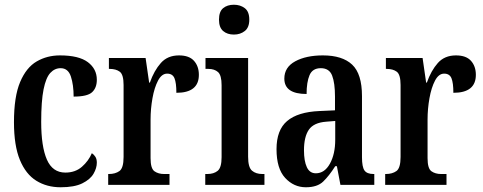

<svg xmlns="http://www.w3.org/2000/svg" viewBox="-20 -781 2042 811"><path d="M236 10Q178 10 133.5 -17.5Q89 -45 64 -105.5Q39 -166 39 -265Q39 -373 65 -434.5Q91 -496 135 -521.5Q179 -547 233 -547Q313 -547 351 -518.5Q389 -490 389 -444Q389 -410 369 -391.5Q349 -373 291 -373Q291 -422 279.5 -457.5Q268 -493 236 -493Q211 -493 192.5 -473Q174 -453 164 -403.5Q154 -354 154 -266Q154 -162 178 -107Q202 -52 256 -52Q298 -52 326 -76.5Q354 -101 368 -134Q377 -128 383 -118.5Q389 -109 389 -94Q389 -71 375 -47Q361 -23 327.5 -6.5Q294 10 236 10Z M437 0V-46H440Q467 -46 484.5 -58.5Q502 -71 502 -118V-422Q502 -466 486 -478Q470 -490 443 -490H440V-536H595L610 -432H613Q631 -483 659.5 -515Q688 -547 736 -547Q779 -547 799.5 -524Q820 -501 820 -465Q820 -389 725 -389Q725 -431 717 -450.5Q709 -470 686 -470Q663 -470 647.5 -440.5Q632 -411 624 -366Q616 -321 616 -276V-113Q616 -69 632.5 -57.5Q649 -46 673 -46H696V0Z M968 -635Q940 -635 922.5 -650Q905 -665 905 -698Q905 -732 922.5 -746.5Q940 -761 968 -761Q995 -761 1014 -746.5Q1033 -732 1033 -698Q1033 -665 1014 -650Q995 -635 968 -635ZM847 0V-46H856Q883 -46 899.5 -59.5Q916 -73 916 -117V-421Q916 -463 901 -476.5Q886 -490 860 -490H848V-536H1028V-119Q1028 -74 1044.5 -60Q1061 -46 1088 -46H1097V0Z M1272 10Q1221 10 1184.5 -29.5Q1148 -69 1148 -151Q1148 -232 1193 -270Q1238 -308 1329 -312L1395 -315V-373Q1395 -430 1383 -461.5Q1371 -493 1335 -493Q1300 -493 1287.5 -463.5Q1275 -434 1275 -384Q1181 -384 1181 -449Q1181 -497 1227 -522Q1273 -547 1344 -547Q1426 -547 1467.5 -508Q1509 -469 1509 -375V-117Q1509 -76 1519.5 -61Q1530 -46 1558 -46H1561V0H1418L1403 -79H1396Q1370 -38 1345 -14Q1320 10 1272 10ZM1314 -49Q1351 -49 1373.5 -89.5Q1396 -130 1396 -191V-270L1358 -267Q1305 -263 1284.5 -233Q1264 -203 1264 -146Q1264 -101 1276 -75Q1288 -49 1314 -49Z M1607 0V-46H1610Q1637 -46 1654.5 -58.5Q1672 -71 1672 -118V-422Q1672 -466 1656 -478Q1640 -490 1613 -490H1610V-536H1765L1780 -432H1783Q1801 -483 1829.5 -515Q1858 -547 1906 -547Q1949 -547 1969.5 -524Q1990 -501 1990 -465Q1990 -389 1895 -389Q1895 -431 1887 -450.5Q1879 -470 1856 -470Q1833 -470 1817.5 -440.5Q1802 -411 1794 -366Q1786 -321 1786 -276V-113Q1786 -69 1802.5 -57.5Q1819 -46 1843 -46H1866V0Z"/></svg>

Font: Noto Serif Bengali ExtraCondensed SemiBold
Style: Regular
Weight: 600
Width: 2
Designer: Juan Bruce, Universal Thirst, Indian Type Foundry and the Monotype Design Team.
Foundry: Monotype Imaging Inc.
Version: Version 2.003; ttfautohint (v1.8.4.7-5d5b)